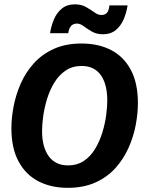

<svg xmlns="http://www.w3.org/2000/svg" viewBox="-20 -866 673 898"><path d="M296.7 12.5Q219.2 12.5 160 -17.9Q100.8 -48.3 67.1 -110.4Q33.3 -172.5 33.3 -266.7Q33.3 -315 43.8 -369.2Q54.2 -423.3 77.1 -475.4Q100 -527.5 137.9 -569.6Q175.8 -611.7 231.2 -637.1Q286.7 -662.5 361.7 -662.5Q440 -662.5 499.2 -632.1Q558.3 -601.7 591.7 -539.6Q625 -477.5 625 -383.3Q625 -335 614.6 -280.4Q604.2 -225.8 580.8 -173.8Q557.5 -121.7 519.6 -79.6Q481.7 -37.5 426.2 -12.5Q370.8 12.5 296.7 12.5ZM297.5 -92.5Q341.7 -92.5 373.3 -114.2Q405 -135.8 425.8 -171.2Q446.7 -206.7 459.2 -247.9Q471.7 -289.2 476.7 -328.3Q481.7 -367.5 481.7 -395.8Q481.7 -472.5 451.2 -515Q420.8 -557.5 361.7 -557.5Q318.3 -557.5 286.7 -535.8Q255 -514.2 233.8 -479.2Q212.5 -444.2 200 -402.9Q187.5 -361.7 182.1 -322.5Q176.7 -283.3 176.7 -254.2Q176.7 -178.3 207.9 -135.4Q239.2 -92.5 297.5 -92.5ZM214.2 -710.8Q219.2 -744.2 232.1 -775Q245 -805.8 269.2 -825.8Q293.3 -845.8 330 -845.8Q360 -845.8 382.1 -833.3Q404.2 -820.8 421.3 -808.3Q438.3 -795.8 454.2 -795.8Q470 -795.8 479.6 -805.4Q489.2 -815 491.7 -840.8H576.7Q571.7 -807.5 558.8 -776.7Q545.8 -745.8 522.1 -725.8Q498.3 -705.8 460.8 -705.8Q431.7 -705.8 410 -718.3Q388.3 -730.8 371.7 -743.3Q355 -755.8 340 -755.8Q305 -755.8 299.2 -710.8Z"/></svg>

Font: Familjen Grotesk
Style: Bold Italic
Weight: 700
Italic angle: -9.46201°
Designer: Anders Wikstroem, Jonas Baeckman, Matilda Gysing, Kristian Moeller
Foundry: Familjen STHLM AB
Version: Version 2.002; ttfautohint (v1.8.4.7-5d5b)